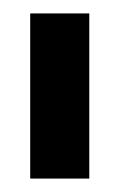

<svg xmlns="http://www.w3.org/2000/svg" viewBox="-20 -720 188 286"><path d="M25 -700V-454H113V-700Z"/></svg>

Font: Argentum Sans
Style: Regular
Weight: 400
Designer: Julieta Ulanovsky
Foundry: Julieta Ulanovsky
Version: Version 5.001;March 29, 2019;FontCreator 11.5.0.2425 64-bit